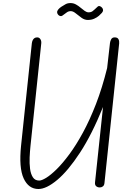

<svg xmlns="http://www.w3.org/2000/svg" viewBox="-20 -1254 864 1284"><path d="M237 10Q171 10 138.2 -61Q105.5 -132 121 -281L193 -965Q194.5 -976.5 198.8 -985.2Q203 -994 210.5 -999Q218 -1004 228.5 -1004Q242.5 -1004 250 -992.2Q257.5 -980.5 256 -964.5L184 -279.5Q180 -242 178.2 -201.5Q176.5 -161 181 -125.8Q185.5 -90.5 199.8 -68.5Q214 -46.5 242.5 -46.5Q259 -46.5 289.5 -65.2Q320 -84 359.8 -123.2Q399.5 -162.5 444.2 -223Q489 -283.5 534.5 -367Q580 -450.5 621.8 -558.2Q663.5 -666 696.5 -799L715.5 -966.5Q717 -979.5 723.8 -991.8Q730.5 -1004 747 -1004Q766 -1004 772.2 -992Q778.5 -980 777 -964.5L678.5 -29.5Q677 -14.5 668 -7.5Q659 -0.5 647 -0.5Q633 -0.5 623.2 -8.8Q613.5 -17 615.5 -35L669 -538.5Q594.5 -354.5 514.8 -232.8Q435 -111 362.5 -50.5Q290 10 237 10ZM567 -1120.5Q545.5 -1120.5 525 -1135.2Q504.5 -1150 486.5 -1164.8Q468.5 -1179.5 453.5 -1179.5Q437 -1179.5 425.5 -1170.2Q414 -1161 396.5 -1149Q389.5 -1144.5 381.5 -1147Q373.5 -1149.5 368 -1156.5Q362.5 -1163.5 362 -1171.5Q361.5 -1181 369.8 -1191Q378 -1201 390.5 -1209Q405 -1218 418.5 -1225.8Q432 -1233.5 451.5 -1233.5Q471 -1233.5 487.8 -1224.2Q504.5 -1215 519 -1202.5Q533.5 -1190 546.8 -1180.8Q560 -1171.5 572.5 -1171.5Q588.5 -1171.5 599 -1179.2Q609.5 -1187 633 -1209.5Q639.5 -1215.5 647.8 -1212.8Q656 -1210 662.5 -1202.5Q669 -1195 669 -1187.5Q670 -1178 661.8 -1168.5Q653.5 -1159 641.5 -1148.5Q629 -1137.5 610.2 -1129Q591.5 -1120.5 567 -1120.5Z"/></svg>

Font: Edu NSW ACT Cursive
Style: Regular
Weight: 400
Designer: Tina and Corey Anderson, Eben Sorkin, Mirko Velimirovic
Foundry: Sorkin Type Co.
Version: Version 2.000